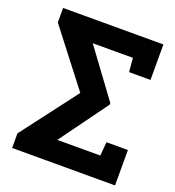

<svg xmlns="http://www.w3.org/2000/svg" viewBox="-130 -814 835 916"><g transform="rotate(20 287.5 -355.5)"><path d="M34.2 0V-74.2L250 -357.9L34.2 -637.2V-710.9H543.5V-530.8H434.6L428.7 -601.1H231.4H224.6L400.9 -361.8V-353.5L223.6 -109.9H225.6H441.9L447.8 -179.7H556.6V0Z"/></g></svg>

Font: Roboto Slab LO
Style: Bold
Weight: 700
Designer: Google
Version: Version 2.000